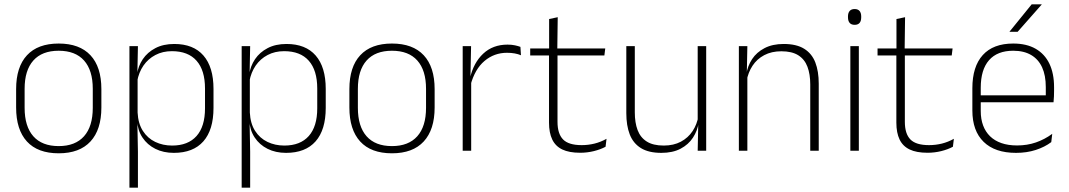

<svg xmlns="http://www.w3.org/2000/svg" viewBox="-20 -701 4970 893"><path d="M253 12Q155.5 12 105.2 -43Q55 -98 55 -201V-286.5Q55 -389.5 105.5 -444Q156 -498.5 253 -498.5Q350 -498.5 400.8 -444Q451.5 -389.5 451.5 -286.5V-201Q451.5 -98 400.8 -43Q350 12 253 12ZM253 -21.5Q330 -21.5 370.8 -67.2Q411.5 -113 411.5 -199.5V-288Q411.5 -374 371 -419.5Q330.5 -465 253 -465Q175.5 -465 135 -419.5Q94.5 -374 94.5 -288V-199.5Q94.5 -113 135 -67.2Q175.5 -21.5 253 -21.5Z M788.5 10Q740 10 702.5 -8.8Q665 -27.5 642.5 -61.5Q620 -95.5 617.5 -141H604.5L620 -177.5Q622.5 -126.5 644.5 -92.2Q666.5 -58 702 -41Q737.5 -24 780.5 -24Q854.5 -24 894 -68.2Q933.5 -112.5 933.5 -197V-289.5Q933.5 -374 894.2 -418.5Q855 -463 779.5 -463Q736.5 -463 702.8 -445.2Q669 -427.5 647.2 -396Q625.5 -364.5 618 -322.5L605 -354H617Q622.5 -393.5 644.2 -425.8Q666 -458 702.8 -477.2Q739.5 -496.5 790.5 -496.5Q879.5 -496.5 926.2 -442.8Q973 -389 973 -287.5V-199Q973 -97 925.8 -43.5Q878.5 10 788.5 10ZM621.5 172H582V-486.5H621.5L619 -361L620 -346V-138.5L619 -128L621.5 4.5Z M1310.5 10Q1262 10 1224.5 -8.8Q1187 -27.5 1164.5 -61.5Q1142 -95.5 1139.5 -141H1126.5L1142 -177.5Q1144.5 -126.5 1166.5 -92.2Q1188.5 -58 1224 -41Q1259.5 -24 1302.5 -24Q1376.5 -24 1416 -68.2Q1455.5 -112.5 1455.5 -197V-289.5Q1455.5 -374 1416.2 -418.5Q1377 -463 1301.5 -463Q1258.5 -463 1224.8 -445.2Q1191 -427.5 1169.2 -396Q1147.5 -364.5 1140 -322.5L1127 -354H1139Q1144.5 -393.5 1166.2 -425.8Q1188 -458 1224.8 -477.2Q1261.5 -496.5 1312.5 -496.5Q1401.5 -496.5 1448.2 -442.8Q1495 -389 1495 -287.5V-199Q1495 -97 1447.8 -43.5Q1400.5 10 1310.5 10ZM1143.5 172H1104V-486.5H1143.5L1141 -361L1142 -346V-138.5L1141 -128L1143.5 4.5Z M1803 12Q1705.5 12 1655.2 -43Q1605 -98 1605 -201V-286.5Q1605 -389.5 1655.5 -444Q1706 -498.5 1803 -498.5Q1900 -498.5 1950.8 -444Q2001.5 -389.5 2001.5 -286.5V-201Q2001.5 -98 1950.8 -43Q1900 12 1803 12ZM1803 -21.5Q1880 -21.5 1920.8 -67.2Q1961.5 -113 1961.5 -199.5V-288Q1961.5 -374 1921 -419.5Q1880.5 -465 1803 -465Q1725.5 -465 1685 -419.5Q1644.5 -374 1644.5 -288V-199.5Q1644.5 -113 1685 -67.2Q1725.5 -21.5 1803 -21.5Z M2168.5 -305 2155.5 -334 2166 -337.5Q2182.5 -409.5 2227.5 -451.5Q2272.5 -493.5 2340.5 -493.5Q2360 -493.5 2375 -490.2Q2390 -487 2400.5 -483L2403 -444Q2390.5 -449.5 2374 -452.5Q2357.5 -455.5 2338 -455.5Q2278.5 -455.5 2233.5 -417.5Q2188.5 -379.5 2168.5 -305ZM2171.5 0H2132V-486.5H2171L2168 -338L2171.5 -334.5Z M2678.5 9.5Q2627 9.5 2595.2 -5.8Q2563.5 -21 2548.5 -52.2Q2533.5 -83.5 2533.5 -130.5V-459H2573V-134.5Q2573 -79 2598.8 -52.5Q2624.5 -26 2685.5 -26Q2716 -26 2745.2 -33.2Q2774.5 -40.5 2801 -55.5L2796.5 -18.5Q2773.5 -6 2742.2 1.8Q2711 9.5 2678.5 9.5ZM2791 -443H2446V-475.5H2795ZM2572 -469.5H2534V-612.5L2574 -621Z M2893 -486.5H2932.5V-178.5Q2932.5 -130.5 2945.5 -96Q2958.5 -61.5 2988 -42.8Q3017.5 -24 3067 -24Q3113 -24 3146.8 -42Q3180.5 -60 3201.2 -91.2Q3222 -122.5 3228.5 -162.5L3239.5 -130.5H3229.5Q3224 -93 3203 -60.8Q3182 -28.5 3145.2 -9.2Q3108.5 10 3056 10Q2997 10 2961 -12.2Q2925 -34.5 2909 -75.8Q2893 -117 2893 -175ZM3225 -486.5H3264.5V0H3225L3227.5 -123.5L3225 -125.5Z M3788 0H3748.5V-308Q3748.5 -356 3735.5 -390.5Q3722.5 -425 3693 -443.8Q3663.5 -462.5 3614 -462.5Q3568.5 -462.5 3534.5 -444.5Q3500.5 -426.5 3480 -395.2Q3459.5 -364 3452.5 -324L3441.5 -356H3451.5Q3457 -394 3478 -426Q3499 -458 3536 -477.2Q3573 -496.5 3625 -496.5Q3684.5 -496.5 3720.2 -474.2Q3756 -452 3772 -410.8Q3788 -369.5 3788 -311.5ZM3456 0H3416.5V-486.5H3456L3453.5 -362.5L3456 -361Z M3974.5 0H3935V-486.5H3974.5ZM3955 -585.5Q3939.5 -585.5 3931.8 -594.5Q3924 -603.5 3924 -620.5V-624.5Q3924 -641 3931.8 -650Q3939.5 -659 3955 -659Q3970 -659 3977.8 -650Q3985.5 -641 3985.5 -624.5V-620.5Q3985.5 -603 3977.8 -594.2Q3970 -585.5 3955 -585.5Z M4294 9.5Q4242.5 9.5 4210.8 -5.8Q4179 -21 4164 -52.2Q4149 -83.5 4149 -130.5V-459H4188.5V-134.5Q4188.5 -79 4214.2 -52.5Q4240 -26 4301 -26Q4331.5 -26 4360.8 -33.2Q4390 -40.5 4416.5 -55.5L4412 -18.5Q4389 -6 4357.8 1.8Q4326.5 9.5 4294 9.5ZM4406.5 -443H4061.5V-475.5H4410.5ZM4187.5 -469.5H4149.5V-612.5L4189.5 -621Z M4705.5 10Q4607.5 10 4555 -41.2Q4502.5 -92.5 4502.5 -187V-290.5Q4502.5 -391.5 4551 -445Q4599.5 -498.5 4692.5 -498.5Q4754.5 -498.5 4796.8 -474.2Q4839 -450 4860.8 -404.8Q4882.5 -359.5 4882.5 -295.5V-278Q4882.5 -265.5 4882 -252.8Q4881.5 -240 4880 -225.5H4843.5Q4844 -245.5 4844 -263.2Q4844 -281 4844 -296Q4844 -350.5 4826.8 -388Q4809.5 -425.5 4775.8 -445.2Q4742 -465 4692.5 -465Q4618.5 -465 4580 -421Q4541.5 -377 4541.5 -293V-245V-239V-184.5Q4541.5 -147 4552.5 -117.5Q4563.5 -88 4584.8 -67.2Q4606 -46.5 4637.5 -35.5Q4669 -24.5 4710.5 -24.5Q4757.5 -24.5 4798 -38.5Q4838.5 -52.5 4874 -78.5L4869.5 -40Q4839 -17 4797.2 -3.5Q4755.5 10 4705.5 10ZM4870 -225.5H4522.5V-257.5H4870ZM4675.5 -554 4778.5 -681H4825V-680L4713 -553H4675.5Z"/></svg>

Font: Anek Kannada ExtraLight
Style: Regular
Weight: 250
Version: Version 1.003